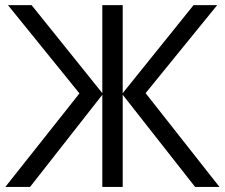

<svg xmlns="http://www.w3.org/2000/svg" viewBox="-20 -734 884 754"><path d="M292 -367.2 11.2 -713.9H104L381.8 -368.2V-713.9H461.9V-368.2L740.2 -713.9H833L551.8 -368.2L841.8 0H746.1L461.9 -361.8V0H381.8V-361.8L98.1 0H1Z"/></svg>

Font: HunimalSansv1.5
Style: Regular
Weight: 400
Foundry: Ascender Corporation
Version: Version 1.10